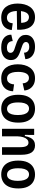

<svg xmlns="http://www.w3.org/2000/svg" viewBox="1252 -1831 592 3136"><g transform="rotate(90 1548.0 -263.0)"><path d="M271 13Q209 13 165 -7Q121 -27 93 -63Q65 -99 51.5 -148Q38 -197 38 -255Q38 -312 51 -363.5Q64 -415 91 -454.5Q118 -494 160.5 -516.5Q203 -539 261 -539Q316 -539 356.5 -518.5Q397 -498 422.5 -459.5Q448 -421 458.5 -367Q469 -313 465 -246L125 -241V-309L383 -313L352 -280Q356 -336 345 -371.5Q334 -407 312 -423.5Q290 -440 261 -440Q229 -440 206 -419.5Q183 -399 171 -359Q159 -319 159 -260Q159 -172 186.5 -126Q214 -80 269 -80Q291 -80 307.5 -87Q324 -94 335.5 -106.5Q347 -119 353 -136.5Q359 -154 361 -175L471 -159Q468 -127 456 -96Q444 -65 420.5 -40.5Q397 -16 360 -1.5Q323 13 271 13Z M754 13Q698 13 658.5 0Q619 -13 594 -36.5Q569 -60 557 -89.5Q545 -119 547 -152L651 -175Q651 -149 662.5 -127Q674 -105 698 -92.5Q722 -80 759 -80Q801 -80 822 -96.5Q843 -113 843 -139Q843 -161 829.5 -175.5Q816 -190 791 -200Q766 -210 731 -220Q699 -230 667.5 -242.5Q636 -255 609 -273.5Q582 -292 566 -319.5Q550 -347 550 -387Q550 -432 572 -466Q594 -500 637.5 -519.5Q681 -539 744 -539Q808 -539 852 -518.5Q896 -498 920 -463Q944 -428 946 -381L841 -359Q841 -384 830 -403.5Q819 -423 797.5 -434Q776 -445 745 -445Q707 -445 686.5 -430Q666 -415 666 -390Q666 -370 680 -356.5Q694 -343 719 -333Q744 -323 778 -312Q814 -300 847 -287Q880 -274 905.5 -256.5Q931 -239 946 -212.5Q961 -186 961 -146Q961 -100 938 -64Q915 -28 869 -7.5Q823 13 754 13Z M1263 13Q1200 13 1156 -8Q1112 -29 1084 -66Q1056 -103 1043 -152Q1030 -201 1030 -257Q1030 -315 1043.5 -366Q1057 -417 1085 -456Q1113 -495 1156 -517Q1199 -539 1258 -539Q1320 -539 1363 -515.5Q1406 -492 1430.5 -452.5Q1455 -413 1458 -364L1341 -337Q1340 -366 1329.5 -389.5Q1319 -413 1300 -426.5Q1281 -440 1254 -440Q1229 -440 1210.5 -428.5Q1192 -417 1179.5 -394Q1167 -371 1160.5 -338Q1154 -305 1154 -263Q1154 -206 1165.5 -165.5Q1177 -125 1201 -103.5Q1225 -82 1262 -82Q1295 -82 1315.5 -98.5Q1336 -115 1346.5 -141.5Q1357 -168 1358 -197L1471 -181Q1470 -143 1458 -108.5Q1446 -74 1421 -46.5Q1396 -19 1357 -3Q1318 13 1263 13Z M1755 13Q1684 13 1633 -19Q1582 -51 1555 -113.5Q1528 -176 1528 -265Q1528 -358 1556.5 -418.5Q1585 -479 1636 -509Q1687 -539 1756 -539Q1825 -539 1876 -508.5Q1927 -478 1955 -417.5Q1983 -357 1983 -266Q1983 -172 1954.5 -110Q1926 -48 1874.5 -17.5Q1823 13 1755 13ZM1758 -82Q1790 -82 1812.5 -101.5Q1835 -121 1847 -160.5Q1859 -200 1859 -258Q1859 -319 1846.5 -359.5Q1834 -400 1810.5 -420.5Q1787 -441 1753 -441Q1722 -441 1699.5 -422Q1677 -403 1665 -364Q1653 -325 1653 -264Q1653 -173 1680.5 -127.5Q1708 -82 1758 -82Z M2084 0V-332V-525H2184L2183 -373H2202Q2213 -431 2233 -467.5Q2253 -504 2283.5 -521.5Q2314 -539 2355 -539Q2432 -539 2470 -483Q2508 -427 2508 -314V0H2384V-295Q2384 -366 2365.5 -399Q2347 -432 2311 -432Q2279 -432 2256 -409Q2233 -386 2221 -346.5Q2209 -307 2207 -257V0Z M2830 13Q2759 13 2708 -19Q2657 -51 2630 -113.5Q2603 -176 2603 -265Q2603 -358 2631.5 -418.5Q2660 -479 2711 -509Q2762 -539 2831 -539Q2900 -539 2951 -508.5Q3002 -478 3030 -417.5Q3058 -357 3058 -266Q3058 -172 3029.5 -110Q3001 -48 2949.5 -17.5Q2898 13 2830 13ZM2833 -82Q2865 -82 2887.5 -101.5Q2910 -121 2922 -160.5Q2934 -200 2934 -258Q2934 -319 2921.5 -359.5Q2909 -400 2885.5 -420.5Q2862 -441 2828 -441Q2797 -441 2774.5 -422Q2752 -403 2740 -364Q2728 -325 2728 -264Q2728 -173 2755.5 -127.5Q2783 -82 2833 -82Z"/></g></svg>

Font: Bricolage Grotesque SemiCondensed SemiBold
Style: Regular
Weight: 600
Width: 4
Designer: Mathieu Triay
Foundry: Atelier Triay
Version: Version 1.001;gftools[0.9.33.dev8+g029e19f]